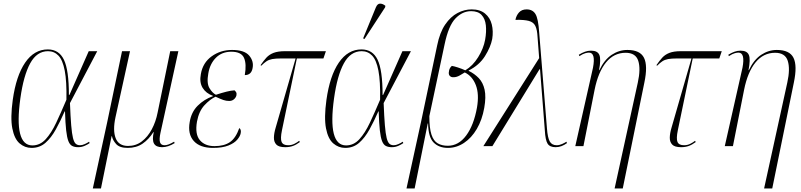

<svg xmlns="http://www.w3.org/2000/svg" viewBox="-20 -825 4520 1084"><path d="M158 10Q120 10 90.5 -15.5Q61 -41 49.5 -100.5Q38 -160 52 -261Q71 -397 122 -471.5Q173 -546 250 -546Q313 -546 341 -487.5Q369 -429 369 -289H372L481 -536H529L375 -243Q378 -165 382 -117.5Q386 -70 392 -46Q398 -22 407.5 -13.5Q417 -5 432 -5Q444 -5 458.5 -11.5Q473 -18 483 -25L486 -17Q473 -8 456.5 -1Q440 6 421 6Q401 6 387.5 -1Q374 -8 366 -28.5Q358 -49 353.5 -89Q349 -129 347 -196H345Q321 -141 295 -94Q269 -47 236.5 -18.5Q204 10 158 10ZM163 -4Q206 -4 238 -39Q270 -74 297.5 -132.5Q325 -191 355 -262Q357 -366 345.5 -426Q334 -486 310 -511Q286 -536 251 -536Q188 -536 150.5 -467.5Q113 -399 95 -270Q58 -4 163 -4Z M504 239 585 -134 669 -536H714L632 -163Q616 -89 633 -45Q650 -1 703 -1Q747 -1 780.5 -26.5Q814 -52 837 -95Q860 -138 870 -190L941 -536H987L886 -75Q878 -38 883.5 -21.5Q889 -5 909 -5Q919 -5 931.5 -9.5Q944 -14 963 -25L966 -17Q929 6 895 6Q861 6 849.5 -14.5Q838 -35 848 -79H846Q820 -38 785 -14Q750 10 701 10Q655 10 635.5 -12Q616 -34 612 -56H610L550 239Z M1183 10Q1109 10 1074 -29Q1039 -68 1051 -136Q1060 -192 1096 -228Q1132 -264 1182 -282V-284Q1143 -298 1124 -329Q1105 -360 1114 -407Q1125 -471 1175 -507Q1225 -543 1290 -543Q1360 -543 1387 -511Q1414 -479 1406 -440Q1399 -401 1362 -401Q1373 -464 1357.5 -498.5Q1342 -533 1286 -533Q1233 -533 1199 -499Q1165 -465 1156 -410Q1146 -355 1162.5 -327.5Q1179 -300 1199 -290Q1233 -301 1259 -307.5Q1285 -314 1304 -315Q1309 -311 1313 -304.5Q1317 -298 1315 -287Q1312 -274 1301 -264.5Q1290 -255 1274 -255Q1257 -255 1241 -260.5Q1225 -266 1197 -279Q1165 -264 1134 -230.5Q1103 -197 1092 -138Q1080 -67 1108.5 -33.5Q1137 0 1191 0Q1245 0 1278 -22.5Q1311 -45 1331 -102Q1343 -94 1339 -73Q1336 -56 1319.5 -36.5Q1303 -17 1269.5 -3.5Q1236 10 1183 10Z M1590 6Q1554 6 1540 -9Q1526 -24 1526.5 -48.5Q1527 -73 1536 -103L1649 -495H1569Q1536 -495 1517 -491.5Q1498 -488 1484.5 -479Q1471 -470 1455 -454L1451 -457Q1468 -482 1484 -499.5Q1500 -517 1524.5 -526.5Q1549 -536 1589 -536H1820L1806 -495H1656L1572 -90Q1562 -42 1570 -23.5Q1578 -5 1607 -5Q1626 -5 1642 -13Q1658 -21 1669 -30L1673 -23Q1653 -8 1634 -1Q1615 6 1590 6Z M1929 10Q1891 10 1861.5 -15.5Q1832 -41 1820.5 -100.5Q1809 -160 1823 -261Q1842 -397 1893 -471.5Q1944 -546 2021 -546Q2084 -546 2112 -487.5Q2140 -429 2140 -289H2143L2252 -536H2300L2146 -243Q2149 -165 2153 -117.5Q2157 -70 2163 -46Q2169 -22 2178.5 -13.5Q2188 -5 2203 -5Q2215 -5 2229.5 -11.5Q2244 -18 2254 -25L2257 -17Q2244 -8 2227.5 -1Q2211 6 2192 6Q2172 6 2158.5 -1Q2145 -8 2137 -28.5Q2129 -49 2124.5 -89Q2120 -129 2118 -196H2116Q2092 -141 2066 -94Q2040 -47 2007.5 -18.5Q1975 10 1929 10ZM1934 -4Q1977 -4 2009 -39Q2041 -74 2068.5 -132.5Q2096 -191 2126 -262Q2128 -366 2116.5 -426Q2105 -486 2081 -511Q2057 -536 2022 -536Q1959 -536 1921.5 -467.5Q1884 -399 1866 -270Q1829 -4 1934 -4ZM2038 -605 2030 -608 2102 -783Q2111 -805 2126.5 -804.5Q2142 -804 2156 -792L2154 -783Z M2275 239 2358 -141 2448 -568Q2463 -642 2493.5 -686.5Q2524 -731 2563 -751.5Q2602 -772 2643 -772Q2690 -772 2718.5 -748.5Q2747 -725 2756.5 -687Q2766 -649 2759 -605Q2750 -559 2718 -508Q2686 -457 2626 -427V-425Q2659 -409 2683 -384Q2707 -359 2716 -318.5Q2725 -278 2714 -216Q2702 -148 2672 -97Q2642 -46 2599.5 -18Q2557 10 2509 10Q2458 10 2428 -20.5Q2398 -51 2397 -128H2395L2321 239ZM2508 -2Q2569 -2 2612 -60Q2655 -118 2673 -218Q2686 -294 2666.5 -344.5Q2647 -395 2604 -416Q2593 -409 2575.5 -399Q2558 -389 2541 -389Q2527 -388 2519 -397Q2511 -406 2515 -423Q2515 -429 2519 -437.5Q2523 -446 2531 -453Q2544 -451 2565.5 -444Q2587 -437 2607 -428Q2649 -453 2679.5 -502Q2710 -551 2719 -601Q2727 -646 2723 -682.5Q2719 -719 2699 -740.5Q2679 -762 2640 -762Q2591 -762 2551.5 -721Q2512 -680 2490 -574L2404 -169Q2404 -101 2416 -65Q2428 -29 2451.5 -15.5Q2475 -2 2508 -2Z M2709 0 3024 -497 3015 -615Q3013 -657 3002.5 -678.5Q2992 -700 2965.5 -707Q2939 -714 2890 -713Q2895 -738 2910.5 -755Q2926 -772 2953 -772Q2987 -772 3003 -746Q3019 -720 3024 -643L3068 -100Q3072 -47 3084 -26Q3096 -5 3123 -5Q3138 -5 3153.5 -12Q3169 -19 3178 -25L3181 -17Q3166 -6 3150 0Q3134 6 3117 6Q3084 6 3071.5 -14Q3059 -34 3056 -89L3029 -434H3026L2760 0Z M3450 239 3581 -359Q3598 -436 3583.5 -481.5Q3569 -527 3512 -527Q3446 -527 3401.5 -472.5Q3357 -418 3337 -318L3274 0H3228L3328 -443Q3344 -528 3305 -528Q3297 -528 3284 -524.5Q3271 -521 3251 -508L3248 -516Q3266 -527 3282.5 -533Q3299 -539 3317 -539Q3354 -539 3364 -514.5Q3374 -490 3362 -429H3364Q3392 -488 3433.5 -515.5Q3475 -543 3522 -543Q3594 -543 3616 -498.5Q3638 -454 3618 -359L3496 239Z M3825 6Q3789 6 3775 -9Q3761 -24 3761.5 -48.5Q3762 -73 3771 -103L3884 -495H3804Q3771 -495 3752 -491.5Q3733 -488 3719.5 -479Q3706 -470 3690 -454L3686 -457Q3703 -482 3719 -499.5Q3735 -517 3759.5 -526.5Q3784 -536 3824 -536H4055L4041 -495H3891L3807 -90Q3797 -42 3805 -23.5Q3813 -5 3842 -5Q3861 -5 3877 -13Q3893 -21 3904 -30L3908 -23Q3888 -8 3869 -1Q3850 6 3825 6Z M4294 239 4425 -359Q4442 -436 4427.5 -481.5Q4413 -527 4356 -527Q4290 -527 4245.5 -472.5Q4201 -418 4181 -318L4118 0H4072L4172 -443Q4188 -528 4149 -528Q4141 -528 4128 -524.5Q4115 -521 4095 -508L4092 -516Q4110 -527 4126.5 -533Q4143 -539 4161 -539Q4198 -539 4208 -514.5Q4218 -490 4206 -429H4208Q4236 -488 4277.5 -515.5Q4319 -543 4366 -543Q4438 -543 4460 -498.5Q4482 -454 4462 -359L4340 239Z"/></svg>

Font: Noto Serif Display Condensed ExtraLight
Style: Italic
Weight: 200
Width: 3
Italic angle: -12°
Designer: Monotype Design Team
Foundry: Monotype Imaging Inc.
Version: Version 2.009